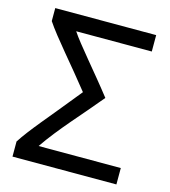

<svg xmlns="http://www.w3.org/2000/svg" viewBox="-106 -782 769 871"><g transform="rotate(15 279.0 -346.5)"><path d="M371 -362C294 -461 198 -569 165 -620H520V-697H46V-636C88 -572 185 -464 266 -361L214 -297C156 -224 73 -130 33 -67V4H521V-73H135C201 -170 289 -262 371 -362Z"/></g></svg>

Font: Repo
Style: Regular
Weight: 400
Designer: Stefan Peev
Foundry: Context Ltd
Version: Version 0.000